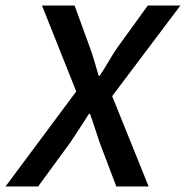

<svg xmlns="http://www.w3.org/2000/svg" viewBox="-37 -675 673 695"><path d="M-17 0 239 -344 115 -655H233L288 -504Q296 -483 304.5 -454Q313 -425 320 -401H324Q332 -413 341 -427.5Q350 -442 358.5 -456.5Q367 -471 374.5 -483Q382 -495 388 -503L498 -655H616L369 -327L501 0H384L323 -161Q317 -179 307 -209.5Q297 -240 289 -263H285Q268 -236 250 -208.5Q232 -181 218 -160L101 0Z"/></svg>

Font: Source Code Pro Semibold
Style: Italic
Weight: 600
Italic angle: -11°
Monospace: yes
Designer: Paul D. Hunt, Teo Tuominen
Foundry: Adobe Systems Incorporated
Version: Version 1.050;PS 1.000;hotconv 16.6.51;makeotf.lib2.5.65220